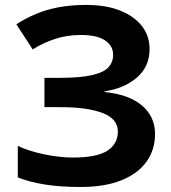

<svg xmlns="http://www.w3.org/2000/svg" viewBox="-20 -744 688 774"><path d="M583 -546.9Q583 -475.1 531.7 -431.2Q480.5 -387.2 401.9 -376V-373Q499.5 -363.3 552.2 -318.8Q605 -274.4 605 -203.1Q605 -140.6 570.8 -92.5Q536.6 -44.4 469.7 -17.3Q402.8 9.8 304.2 9.8Q223.1 9.8 160.4 -0.2Q97.7 -10.3 51.8 -28.8V-155.8Q83 -141.1 121.8 -130.6Q160.6 -120.1 200.7 -114.5Q240.7 -108.9 274.9 -108.9Q369.6 -108.9 412.4 -136.2Q455.1 -163.6 455.1 -213.9Q455.1 -265.1 393.1 -288.6Q331.1 -312 226.1 -312H159.2V-430.2H219.2Q304.2 -430.2 351.3 -441.2Q398.4 -452.1 417.2 -472.9Q436 -493.7 436 -522.9Q436 -559.6 403.3 -581.3Q370.6 -603 306.2 -603Q250.5 -603 202.1 -587.2Q153.8 -571.3 111.8 -544.9L45.9 -646Q82.5 -669.9 124.3 -687.5Q166 -705.1 215.8 -714.6Q265.6 -724.1 327.1 -724.1Q407.7 -724.1 464.8 -701.2Q522 -678.2 552.5 -638.4Q583 -598.6 583 -546.9Z"/></svg>

Font: Wonky
Style: Regular
Weight: 400
Designer: Monotype Design Team
Foundry: Monotype Imaging Inc.
Version: Version 3.000